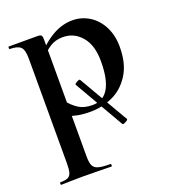

<svg xmlns="http://www.w3.org/2000/svg" viewBox="-126 -491 757 858"><g transform="rotate(-20 253.0 -62.0)"><path d="M232 -124Q232 -129 244 -135Q256 -141 258 -137L395 99Q397 103 384 110Q371 117 368 113L232 -123ZM19 263Q43 263 54.5 257.5Q66 252 70.5 237.5Q75 223 75 194V-305Q75 -347 60.5 -360.5Q46 -374 9 -374Q7 -374 7 -380Q7 -386 9 -386H146Q160 -386 164 -381Q168 -376 168 -363V194Q168 224 174.5 238Q181 252 199.5 257.5Q218 263 257 263Q260 263 260 269Q260 275 257 275Q220 275 199 274L120 273L61 274Q46 275 19 275Q16 275 16 269Q16 263 19 263ZM122 -12 157 -75Q182 -44 207.5 -28Q233 -12 273 -12Q374 -12 374 -184Q374 -260 338.5 -301.5Q303 -343 250 -343Q215 -343 189 -326.5Q163 -310 133 -276L123 -288Q174 -346 220.5 -372.5Q267 -399 316 -399Q358 -399 394.5 -377Q431 -355 453 -313Q475 -271 475 -215Q475 -135 442 -83.5Q409 -32 358.5 -9.5Q308 13 254 13Q218 13 191 7.5Q164 2 122 -12Z"/></g></svg>

Font: Cormorant Garamond
Style: Bold
Weight: 700
Designer: Christian Thalmann (Catharsis Fonts)
Foundry: Catharsis Fonts
Version: Version 4.000